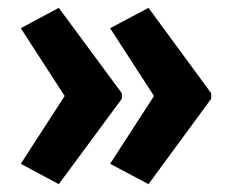

<svg xmlns="http://www.w3.org/2000/svg" viewBox="-20 -519 589 490"><path d="M519 -267V-281L359 -499L261 -447L373 -274L261 -101L359 -49ZM291 -267V-281L130 -499L33 -447L145 -274L33 -101L130 -49Z"/></svg>

Font: Noto Sans Hebrew Condensed
Style: Bold
Weight: 700
Width: 3
Designer: Monotype Design Team
Foundry: Monotype Imaging Inc.
Version: Version 2.004